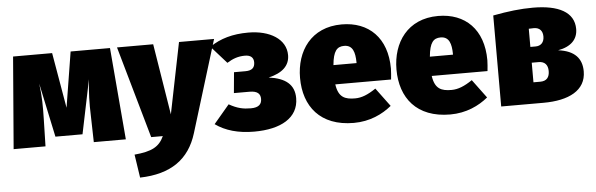

<svg xmlns="http://www.w3.org/2000/svg" viewBox="-52 -776 3724 1200"><g transform="rotate(-5 1810.5 -176.0)"><path d="M666 -577H419L363 -229L303 -577H58L11 0H211L215 -166C217 -248 217 -314 206 -394L278 -55H448L518 -394C509 -312 507 -246 510 -166L514 0H715Z M1319 -577H1099L1009 -131L937 -577H710L874 0H947C917 65 871 90 761 100L783 246C977 241 1093 159 1142 -1Z M1535 -598C1437 -598 1359 -576 1292 -530L1389 -421C1426 -444 1459 -456 1502 -456C1537 -456 1556 -440 1556 -410C1556 -378 1540 -359 1497 -359H1425L1413 -229H1511C1561 -229 1579 -210 1579 -178C1579 -146 1561 -125 1511 -125C1464 -125 1427 -132 1374 -162L1276 -46C1339 -1 1419 22 1519 22C1686 22 1798 -40 1798 -164C1798 -249 1743 -293 1638 -307C1725 -327 1771 -370 1771 -436C1771 -537 1670 -598 1535 -598Z M2404 -296C2404 -489 2291 -598 2121 -598C1929 -598 1833 -456 1833 -287C1833 -109 1933 22 2144 22C2245 22 2325 -17 2382 -64L2296 -180C2246 -146 2206 -130 2165 -130C2102 -130 2061 -145 2049 -228H2399C2401 -248 2404 -278 2404 -296ZM2193 -349H2048C2056 -437 2080 -463 2125 -463C2180 -463 2192 -415 2193 -356Z M3009 -296C3009 -489 2896 -598 2726 -598C2534 -598 2438 -456 2438 -287C2438 -109 2538 22 2749 22C2850 22 2930 -17 2987 -64L2901 -180C2851 -146 2811 -130 2770 -130C2707 -130 2666 -145 2654 -228H3004C3006 -248 3009 -278 3009 -296ZM2798 -349H2653C2661 -437 2685 -463 2730 -463C2785 -463 2797 -415 2798 -356Z M3455 -319C3538 -334 3579 -378 3579 -442C3579 -548 3481 -598 3321 -598C3242 -598 3166 -589 3070 -571V0H3336C3494 0 3603 -54 3603 -174C3603 -254 3559 -306 3455 -319ZM3316 -470C3352 -470 3371 -448 3371 -413C3371 -376 3350 -355 3317 -355H3284V-469C3298 -470 3306 -470 3316 -470ZM3327 -133H3284V-256H3327C3366 -256 3385 -233 3385 -195C3385 -156 3367 -133 3327 -133Z"/></g></svg>

Font: Glow Sans SC Normal Heavy
Style: Regular
Weight: 900
Designer: Ryoko NISHIZUKA (kana, bopomofo & ideographs); Paul D. Hunt (Latin, Greek & Cyrillic); Sandoll Communications, Soo-young
Version: Version 0.93